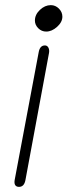

<svg xmlns="http://www.w3.org/2000/svg" viewBox="-20 -532 301 748"><path d="M116 -452Q116 -475 135.5 -493.5Q155 -512 178 -512Q196 -512 209.5 -498.5Q223 -485 223 -467Q223 -446 202.5 -427.5Q182 -409 160 -409Q142 -409 129 -422Q116 -435 116 -452ZM37 170 131 -330Q136 -355 155 -355Q164 -355 168.5 -346.5Q173 -338 171 -326L79 170Q74 196 54 196Q44 196 39.5 189.5Q35 183 37 170Z"/></svg>

Font: Mali Light
Style: Italic
Weight: 300
Italic angle: -10°
Version: Version 1.000; ttfautohint (v1.6)